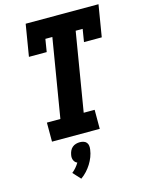

<svg xmlns="http://www.w3.org/2000/svg" viewBox="-144 -820 887 1169"><g transform="rotate(-15 300.0 -235.5)"><path d="M105 0V-120H190L272 -615H228L215 -535H103L136 -735H595L562 -535H450L463 -615H419L337 -120H406V0ZM219 264 175 216Q189 205 200.5 191.5Q212 178 221 163Q213 160 207.5 154Q202 148 199 140.5Q196 133 195.5 124.5Q195 116 197 107Q199 95 204.5 83Q210 71 220 62.5Q230 54 242.5 50.5Q255 47 267 47Q279 47 290.5 50.5Q302 54 309 62.5Q316 71 317.5 83Q319 95 317 107Q314 130 305.5 152Q297 174 284.5 194Q272 214 255.5 232Q239 250 219 264Z"/></g></svg>

Font: Iosevka Curly Slab HvEx
Style: Italic
Weight: 900
Width: 7
Italic angle: -9°
Monospace: yes
Designer: Belleve Invis
Foundry: Belleve Invis
Version: Version 11.1.0; ttfautohint (v1.8.3)